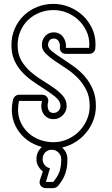

<svg xmlns="http://www.w3.org/2000/svg" viewBox="-20 -752 579 991"><path d="M256 -732Q298 -732 337.5 -716Q377 -700 407 -672Q437 -644 455 -606Q473 -568 473 -524L472 -505Q472 -492 463 -483Q454 -474 440 -474H320Q305 -474 296 -484.5Q287 -495 289 -509Q291 -526 282.5 -539.5Q274 -553 257 -553Q243 -553 235.5 -543Q228 -533 228 -520Q228 -503 250.5 -485.5Q273 -468 304 -448Q333 -429 363.5 -407Q394 -385 418.5 -356.5Q443 -328 459 -291Q475 -254 475 -205Q475 -160 457.5 -120.5Q440 -81 410 -51Q380 -21 340.5 -3.5Q301 14 256 14Q213 14 174 -0.5Q135 -15 105.5 -41.5Q76 -68 58.5 -105Q41 -142 41 -187Q41 -210 47 -236Q49 -247 58 -255Q67 -263 78 -263H197Q214 -263 223 -251.5Q232 -240 228 -223Q223 -204 229.5 -186.5Q236 -169 256 -169Q271 -169 281.5 -179.5Q292 -190 292 -205Q292 -231 264.5 -253Q237 -275 201 -298Q172 -316 143.5 -336.5Q115 -357 91.5 -383Q68 -409 53.5 -442Q39 -475 39 -519Q39 -565 56 -604Q73 -643 102.5 -671.5Q132 -700 171.5 -716Q211 -732 256 -732ZM256 -700Q218 -700 184 -686.5Q150 -673 125 -649Q100 -625 85.5 -591.5Q71 -558 71 -519Q71 -473 89.5 -440.5Q108 -408 136.5 -383Q165 -358 197.5 -338Q230 -318 258.5 -298Q287 -278 305.5 -256Q324 -234 324 -205Q324 -177 304 -157Q284 -137 256 -137Q237 -137 223.5 -145.5Q210 -154 202.5 -167.5Q195 -181 193.5 -197.5Q192 -214 197 -231H78Q76 -220 74.5 -209Q73 -198 73 -187Q73 -149 88 -118Q103 -87 128 -64.5Q153 -42 186.5 -30Q220 -18 256 -18Q294 -18 328 -33Q362 -48 387.5 -73.5Q413 -99 428 -133Q443 -167 443 -205Q443 -254 424.5 -289.5Q406 -325 379 -352Q352 -379 319.5 -400Q287 -421 260 -439.5Q233 -458 214.5 -477Q196 -496 196 -520Q196 -546 213 -565.5Q230 -585 257 -585Q289 -585 306.5 -560Q324 -535 320 -505H440L441 -524Q441 -561 425.5 -593Q410 -625 384.5 -649Q359 -673 325.5 -686.5Q292 -700 256 -700ZM201 133Q187 122 177.5 105.5Q168 89 168 69Q168 36 190 12.5Q212 -11 247 -11Q280 -11 304 12.5Q328 36 328 69Q328 91 325.5 108.5Q323 126 317.5 142.5Q312 159 303 174.5Q294 190 280 207Q277 212 268.5 215.5Q260 219 255 219H217Q200 219 190.5 207Q181 195 186 178ZM217 187H255Q267 172 275 159Q283 146 287.5 132Q292 118 294 103Q296 88 296 69Q296 49 281.5 35Q267 21 247 21Q226 21 213 35Q200 49 200 69Q200 86 210.5 99.5Q221 113 238 116Z"/></svg>

Font: Lichte PostBus
Style: Regular
Weight: 400
Designer: Peter Wiegel
Version: Version 1.001